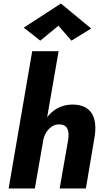

<svg xmlns="http://www.w3.org/2000/svg" viewBox="-20 -1071 591 1091"><path d="M312 -925 386 -840 498 -909 326 -1051 115 -914 209 -840ZM368 -280 319 0H468L519 -302C532 -403 501 -477 390 -477C328 -476 281 -448 248 -405L313 -780H163L29 0H178L227 -281C238 -325 272 -367 321 -364C368 -361 373 -323 368 -280Z"/></svg>

Font: Jost*
Style: Bold Italic
Weight: 700
Italic angle: -10°
Version: Version 3.7